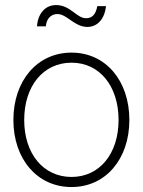

<svg xmlns="http://www.w3.org/2000/svg" viewBox="-20 -734 567 763"><path d="M264.2 9.3C400.4 9.3 494.1 -102.5 494.1 -257.3C494.1 -412.6 400.4 -524.9 264.2 -524.9C127.4 -524.9 33.2 -412.6 33.2 -257.3C33.2 -102.5 127.4 9.3 264.2 9.3ZM264.2 -30.8C151.9 -30.8 76.2 -123.5 76.2 -257.3C76.2 -392.1 151.9 -484.9 264.2 -484.9C376 -484.9 451.2 -391.6 451.2 -257.3C451.2 -123.5 376 -30.8 264.2 -30.8ZM327.1 -627C367.7 -627 395.5 -658.7 401.4 -709.5H366.7C360.4 -675.8 345.7 -661.6 321.8 -661.6C284.2 -661.6 259.8 -713.9 203.1 -713.9C158.2 -713.9 130.4 -678.2 127 -629.4H162.1C164.6 -658.2 181.2 -678.2 208.5 -678.2C246.1 -678.2 275.4 -627 327.1 -627Z"/></svg>

Font: Raveo Display Display ExLight
Style: Regular
Weight: 200
Designer: Jakub Foglar, Rasmus Andersson (Inter)
Foundry: Jakubfoglar.com
Version: Version 1.100;Glyphs 3.2.3 (3260)